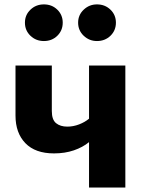

<svg xmlns="http://www.w3.org/2000/svg" viewBox="-20 -837 655 857"><path d="M539.5 -544.6V0H377.4V-202.6Q349.2 -179.5 309.5 -165.9Q269.7 -152.3 221 -152.3Q137.4 -152.3 93.3 -197.9Q49.2 -243.6 49.2 -321V-544.6H211.3V-341.5Q211.3 -302.6 230.3 -287.2Q249.2 -271.8 280.5 -271.8Q307.2 -271.8 333.1 -281.8Q359 -291.8 377.4 -307.2V-544.6ZM175.9 -653.8Q140.5 -653.8 115.9 -677.4Q91.3 -701 91.3 -735.9Q91.3 -770.3 115.9 -793.8Q140.5 -817.4 175.9 -817.4Q211.8 -817.4 235.9 -793.8Q260 -770.3 260 -735.9Q260 -701 235.9 -677.4Q211.8 -653.8 175.9 -653.8ZM412.8 -653.8Q378.5 -653.8 353.6 -677.4Q328.7 -701 328.7 -735.9Q328.7 -770.3 353.6 -793.8Q378.5 -817.4 412.8 -817.4Q448.7 -817.4 473.1 -793.8Q497.4 -770.3 497.4 -735.9Q497.4 -701 473.1 -677.4Q448.7 -653.8 412.8 -653.8Z"/></svg>

Font: FiraCode Nerd Font Mono
Style: Bold
Weight: 700
Monospace: yes
Designer: Carrois Corporate, Edenspiekermann AG, Nikita Prokopov
Foundry: Carrois Corporate, Edenspiekermann AG, Nikita Prokopov
Version: Version 6.002;Nerd Fonts 3.3.0